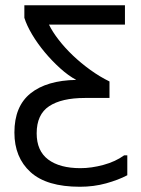

<svg xmlns="http://www.w3.org/2000/svg" viewBox="-20 -714 540 733"><path d="M457 -620H167Q180 -593 204 -562Q228 -531 258.5 -502Q289 -473 325 -447Q361 -421 398 -403V-340H304Q215 -340 167.5 -308.5Q120 -277 120 -205Q120 -138 164 -105Q208 -72 287 -72Q329 -72 375 -84.5Q421 -97 454 -121H466V-45Q432 -27 385 -14Q338 -1 285 -1Q158 -1 96.5 -57Q35 -113 35 -208Q35 -308 96.5 -357.5Q158 -407 271 -409Q241 -425 209.5 -453.5Q178 -482 150.5 -515Q123 -548 102.5 -582.5Q82 -617 73 -646V-694H457Z"/></svg>

Font: D2Coding ligature
Style: Regular
Weight: 400
Monospace: yes
Designer: Yong-Rak Park; Jeong-Hwan Yoon; Sang-Min Lee;
Foundry: NHN Corporation
Version: Version 1.3.2; Build 20180524